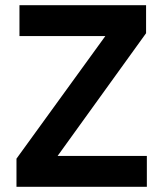

<svg xmlns="http://www.w3.org/2000/svg" viewBox="-20 -720 625 740"><path d="M43.5 0V-108.5L386 -581H55V-700H543V-592L202 -119H546V0Z"/></svg>

Font: Geologica EX Med
Style: Regular
Weight: 500
Designer: Sindre Bremnes, Frode Helland
Foundry: Monokrom Skriftforlag AS
Version: Version 1.010;gftools[0.9.28]